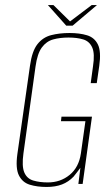

<svg xmlns="http://www.w3.org/2000/svg" viewBox="-20 -730 446 762"><path d="M165 12Q127 12 98 3Q69 -6 55 -34Q41 -62 49 -119L99 -469Q107 -527 128.5 -554.5Q150 -582 183 -590.5Q216 -599 256 -599Q296 -599 325.5 -590Q355 -581 368.5 -553.5Q382 -526 374 -469L364 -400H340L349 -466Q357 -517 346 -541.5Q335 -566 310.5 -573.5Q286 -581 252 -581Q218 -581 191 -573.5Q164 -566 146 -541.5Q128 -517 121 -466L73 -121Q66 -70 76.5 -45.5Q87 -21 112 -13.5Q137 -6 170 -6Q220 -6 256.5 -36Q293 -66 301 -121L319 -249H222L224 -267H345L308 0H291L299 -64Q292 -55 285 -45.5Q278 -36 272 -29Q252 -8 226 2Q200 12 165 12ZM243 -628 170 -710H192L258 -645L344 -710H365L268 -628Z"/></svg>

Font: Alumni Sans Thin
Style: Italic
Weight: 100
Italic angle: -8°
Designer: Robert E. Leuschke
Foundry: Robert E. Leuschke
Version: Version 1.016